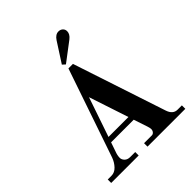

<svg xmlns="http://www.w3.org/2000/svg" viewBox="-253 -1104 1260 1260"><g transform="rotate(-45 377.0 -474.0)"><path d="M245 -226 339 -501 430 -226ZM44 0H299V-32H252C236 -32 223.3 -36.7 214 -46C204.7 -55.3 200 -65.7 200 -77C200 -92.3 203.7 -109.3 211 -128L232 -189H442L474 -93C478 -81 480 -71.3 480 -64C480 -55.3 477.3 -47.8 472 -41.5C466.7 -35.2 460.3 -32 453 -32H381V0H732V-32H692C664 -32 644.3 -49 633 -83L419 -730H377L166 -113C158 -91 146.3 -72 131 -56C115.7 -40 98 -32 78 -32H44ZM364 -778 384 -760 516 -860C534.7 -874.7 544 -890.7 544 -908C544 -920 540 -929.7 532 -937C524 -944.3 514 -948 502 -948C483.3 -948 467 -937.3 453 -916Z"/></g></svg>

Font: Km Standard TT
Style: Bold
Weight: 700
Designer: Alexey Kryukov <alexios@thessalonica.org.ru>
Version: Version 2.0.2